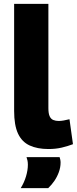

<svg xmlns="http://www.w3.org/2000/svg" viewBox="-20 -760 397 992"><path d="M230 -740V-201Q230 -174 236.5 -159.5Q243 -145 255.5 -140Q268 -135 283 -135Q295 -135 309 -137.5Q323 -140 339 -144L357 -15Q331 -5 299.5 2.5Q268 10 230 10Q173 10 133 -8.5Q93 -27 73 -70Q53 -113 53 -187V-740ZM87 212Q105 183 114.5 151Q124 119 124 91Q124 79 122 69.5Q120 60 117 52H288Q290 58 291.5 65Q293 72 293 80Q293 105 284 129.5Q275 154 261 174.5Q247 195 229 212Z"/></svg>

Font: Georama SemiExpanded
Style: Bold
Weight: 700
Width: 6
Designer: Jean-Baptiste Levee
Foundry: Production Type
Version: Version 1.001